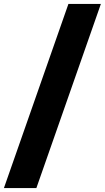

<svg xmlns="http://www.w3.org/2000/svg" viewBox="-56 -862 536 982"><path d="M130 100 460 -842H294L-36 100Z"/></svg>

Font: Montserrat-Alt1 ExtBd
Style: Regular
Weight: 800
Designer: Differentunic
Foundry: Differentunic
Version: Version 7.222